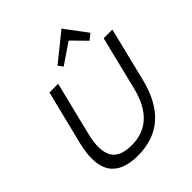

<svg xmlns="http://www.w3.org/2000/svg" viewBox="-286 -1273 1467 1467"><g transform="rotate(-45 447.5 -539.5)"><path d="M895 -810 787 -371Q692 10 353 10Q13 10 106 -371L215 -810H309L201 -372Q166 -230 205 -155Q244 -80 375 -80Q620 -80 693 -372L801 -810ZM626 -1089 759 -911 711 -873 600 -986H598L432 -873L403 -911L624 -1089Z"/></g></svg>

Font: Sinkin Sans 400 Italic
Style: Italic
Weight: 400
Italic angle: -112°
Designer: Keith Bates
Foundry: K-Type
Version: Sinkin Sans (version 1.0)  by Keith Bates   •   © 2014   www